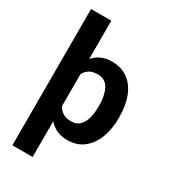

<svg xmlns="http://www.w3.org/2000/svg" viewBox="-228 -855 1021 1163"><g transform="rotate(30 283.0 -273.5)"><path d="M530.3 -270V-259.8Q530.3 -182.6 506.6 -121.6Q482.9 -60.5 437.3 -25.4Q391.6 9.8 325.2 9.8Q283.7 9.8 251.7 -5.1Q219.7 -20 196.3 -46.4V203.1H54.7V-750H196.3V-482.9Q219.7 -509.3 251.2 -523.7Q282.7 -538.1 324.2 -538.1Q391.1 -538.1 437 -504.6Q482.9 -471.2 506.6 -410.9Q530.3 -350.6 530.3 -270ZM389.6 -259.8V-270Q389.6 -336.9 366.5 -382.3Q343.3 -427.7 288.1 -427.7Q252.9 -427.7 230.7 -414.1Q208.5 -400.4 196.3 -375.5V-153.3Q208.5 -128.9 231 -114.5Q253.4 -100.1 289.1 -100.1Q326.2 -100.1 348.1 -121.8Q370.1 -143.6 379.9 -179.9Q389.6 -216.3 389.6 -259.8Z"/></g></svg>

Font: Vazirmatn RD UI FD
Style: Bold
Weight: 700
Designer: Saber Rastikerdar
Foundry: Saber Rastikerdar
Version: Version 33.003